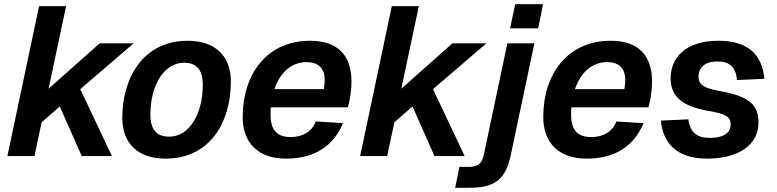

<svg xmlns="http://www.w3.org/2000/svg" viewBox="-20 -739 3677 909"><path d="M15 0H143L177 -160L263 -235L367 0H510L360 -317L613 -534H452L210 -319L293 -710H165Z M764 12C973 12 1073 -159 1073 -353C1073 -471 1002 -546 869 -546C660 -546 559 -374 559 -180C559 -62 631 12 764 12ZM782 -92C722 -92 692 -124 692 -198C692 -334 756 -442 851 -442C911 -442 940 -409 940 -336C940 -200 876 -92 782 -92Z M1334 12C1475 12 1560 -52 1604 -156L1475 -164C1457 -115 1412 -90 1356 -90C1294 -90 1261 -121 1261 -195C1261 -207 1261 -220 1262 -231H1627C1637 -266 1644 -310 1644 -353C1644 -481 1575 -546 1448 -546C1246 -546 1129 -391 1129 -185C1129 -64 1201 12 1334 12ZM1432 -445C1485 -445 1517 -417 1517 -362C1517 -342 1515 -329 1513 -317H1279C1306 -396 1360 -445 1432 -445Z M1685 0H1813L1847 -160L1933 -235L2037 0H2180L2030 -317L2283 -534H2122L1880 -319L1963 -710H1835Z M2395 -605H2528L2551 -719H2419ZM2135 150H2201C2320 150 2373 114 2398 -4L2510 -534H2382L2271 -8C2262 37 2241 51 2199 51H2155Z M2757 12C2898 12 2983 -52 3027 -156L2898 -164C2880 -115 2835 -90 2779 -90C2717 -90 2684 -121 2684 -195C2684 -207 2684 -220 2685 -231H3050C3060 -266 3067 -310 3067 -353C3067 -481 2998 -546 2871 -546C2669 -546 2552 -391 2552 -185C2552 -64 2624 12 2757 12ZM2855 -445C2908 -445 2940 -417 2940 -362C2940 -342 2938 -329 2936 -317H2702C2729 -396 2783 -445 2855 -445Z M3327 12C3471 12 3571 -49 3571 -159C3571 -241 3529 -283 3388 -308C3314 -321 3287 -338 3287 -376C3287 -417 3315 -448 3376 -448C3434 -448 3464 -422 3469 -360L3599 -366C3588 -484 3517 -546 3382 -546C3221 -546 3155 -462 3155 -368C3155 -280 3213 -235 3334 -214C3422 -199 3439 -184 3439 -149C3439 -105 3397 -86 3341 -86C3280 -86 3247 -112 3239 -174L3109 -168C3119 -55 3191 12 3327 12Z"/></svg>

Font: Geist SemiBold
Style: Italic
Weight: 600
Italic angle: -12°
Designer: Basement.studio, Andrés Briganti, Mateo Zaragoza
Foundry: Basement.studio, Vercel, Andrés Briganti, Guido Ferreyra, Mateo Zaragoza
Version: Version 1.500